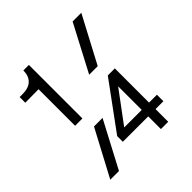

<svg xmlns="http://www.w3.org/2000/svg" viewBox="-192 -847 984 984"><g transform="rotate(-45 300.0 -355.5)"><path d="M116 -323V-588L19 -587V-628H40Q84 -628 106.5 -649.5Q129 -671 129 -711H169V-323ZM352 -457 485 -710H548L414 -457ZM48 0 182 -252H244L111 0ZM415 0V-92H231V-133L417 -387H468V-139H525V-92H468V0ZM288 -139H415V-310Z"/></g></svg>

Font: Geist Mono Light
Style: Regular
Weight: 300
Monospace: yes
Designer: Basement.studio, Andrés Briganti, Mateo Zaragoza
Foundry: Basement.studio, Vercel, Andrés Briganti, Guido Ferreyra, Mateo Zaragoza
Version: Version 1.500; ttfautohint (v1.8.4.7-5d5b)